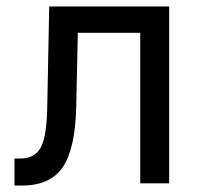

<svg xmlns="http://www.w3.org/2000/svg" viewBox="-20 -570 640 597"><path d="M25 7V-77H43Q89 -77 107.5 -113Q126 -149 127 -242L133 -550H506V0H416V-468H222L217 -238Q214 -107 175 -50Q136 7 48 7Z"/></svg>

Font: Liga JetBrainsMono Nerd Font
Style: Regular
Weight: 400
Designer: Philipp Nurullin, Konstantin Bulenkov
Foundry: JetBrains
Version: Version 2.225; ttfautohint (v1.8.3)